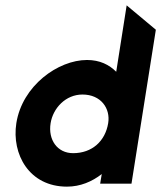

<svg xmlns="http://www.w3.org/2000/svg" viewBox="-20 -686 602 717"><path d="M41 -226C23 -110 89 11 230 11C280 11 324 -8 360 -36L354 0H471L562 -575L453 -666L414 -418C388 -444 353 -462 305 -462C197 -462 63 -366 41 -226ZM169 -226C178 -282 225 -333 288 -333C357 -333 393 -281 384 -226C373 -159 324 -114 253 -114C194 -114 159 -164 169 -226Z"/></svg>

Font: Charger Pro
Style: UltraNarObl
Weight: 900
Designer: Jasper
Foundry: Cannot Into Space Fonts
Version: Version 1.09